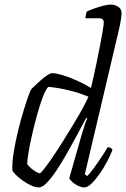

<svg xmlns="http://www.w3.org/2000/svg" viewBox="-20 -820 552 840"><path d="M150 0Q135 0 115.5 -9Q96 -18 78 -31Q60 -44 48 -56.5Q36 -69 34 -75Q33 -112 40.5 -157.5Q48 -203 59.5 -249.5Q71 -296 83 -335.5Q95 -375 104.5 -401Q114 -427 118 -431Q124 -437 136 -448.5Q148 -460 162 -472Q176 -484 188.5 -492Q201 -500 208 -500Q224 -500 253 -491.5Q282 -483 315.5 -468Q349 -453 378 -435Q381 -447 387.5 -476Q394 -505 402 -542.5Q410 -580 417 -617Q424 -654 429 -683Q434 -712 434 -722Q434 -731 429 -735.5Q424 -740 414 -740H354Q354 -748 356 -757Q358 -766 360 -770Q378 -778 397 -784.5Q416 -791 434 -795.5Q452 -800 465 -800Q482 -800 497 -790.5Q512 -781 512 -761Q512 -758 509.5 -738.5Q507 -719 501 -693L351 -57L362 -50Q373 -61 390 -84Q407 -107 424 -132.5Q441 -158 451 -176Q460 -176 465.5 -172Q471 -168 472 -164Q464 -143 449.5 -115Q435 -87 417 -61Q399 -35 381 -17.5Q363 0 349 0Q340 0 329 -4Q318 -8 308.5 -14.5Q299 -21 292 -28Q285 -35 283 -40L338 -233Q345 -256 351.5 -276Q358 -296 362 -301L357 -304Q339 -270 317 -229Q295 -188 272 -147.5Q249 -107 226.5 -73.5Q204 -40 184.5 -20Q165 0 150 0ZM154 -62Q158 -62 173 -81Q188 -100 209.5 -131.5Q231 -163 254.5 -200.5Q278 -238 301 -276Q324 -314 341.5 -346Q359 -378 367 -397Q329 -413 283 -424.5Q237 -436 191 -440Q179 -427 166.5 -393.5Q154 -360 142 -316.5Q130 -273 120 -229Q110 -185 104.5 -151Q99 -117 99 -103Q104 -94 115 -84.5Q126 -75 137.5 -68.5Q149 -62 154 -62Z"/></svg>

Font: Texturina Medium 12pt Thin
Style: Italic
Weight: 250
Italic angle: -11°
Version: Version 1.002